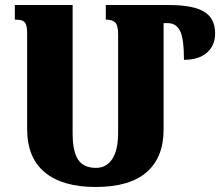

<svg xmlns="http://www.w3.org/2000/svg" viewBox="-20 -734 876 764"><path d="M836 -601Q836 -553 803.5 -524.5Q771 -496 712 -496Q712 -580 696.5 -611Q681 -642 647 -642H631V-218Q631 -108 563.5 -49Q496 10 361 10Q229 10 158.5 -48Q88 -106 88 -221V-598Q88 -624 83.5 -636Q79 -648 69 -652Q59 -656 39 -656V-714H269V-204Q269 -131 291 -98.5Q313 -66 362 -66Q403 -66 426.5 -101Q450 -136 450 -206V-598Q450 -633 438.5 -644.5Q427 -656 401 -656V-714H631H652Q748 -714 792 -687.5Q836 -661 836 -601Z"/></svg>

Font: Noto Serif Armenian Black Narrow
Style: Regular
Weight: 900
Width: 4
Designer: Monotype Design team
Foundry: Monotype Imaging Inc.
Version: Version 1.000